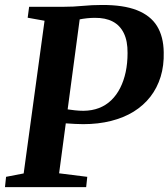

<svg xmlns="http://www.w3.org/2000/svg" viewBox="-28 -771 694 791"><path d="M-7.5 0 -3 -42.5 69.5 -56.5 155.5 -685.5 86 -698 92 -743H232.5Q275 -743 313 -746.8Q351 -750.5 391.5 -750.5Q480.5 -751 536.2 -729Q592 -707 618.8 -663.8Q645.5 -620.5 646.5 -556Q648 -501 633.8 -454.8Q619.5 -408.5 591.5 -372.5Q563.5 -336.5 522.8 -311.2Q482 -286 429.5 -272.8Q377 -259.5 315 -259.5Q300.5 -259.5 280.8 -260.5Q261 -261.5 243.5 -262.8Q226 -264 218 -264.5L217 -326Q229.5 -323.5 246 -321Q262.5 -318.5 280.8 -316.5Q299 -314.5 316 -314.5Q351.5 -315 380 -326Q408.5 -337 430.5 -358.2Q452.5 -379.5 467.2 -408.8Q482 -438 489.8 -474.2Q497.5 -510.5 497.5 -552.5Q498 -602 482.2 -634.2Q466.5 -666.5 436.5 -682.2Q406.5 -698 362.5 -697.5Q348 -697.5 330.8 -695.8Q313.5 -694 295 -690.2Q276.5 -686.5 258 -680.5L305 -726.5L215.5 -57L331.5 -42.5L327 0Z"/></svg>

Font: Merriweather 36pt
Style: Bold Italic
Weight: 700
Italic angle: -7.8°
Version: Version 2.101